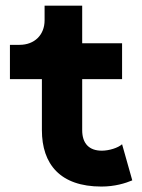

<svg xmlns="http://www.w3.org/2000/svg" viewBox="-20 -665 517 698"><path d="M51.3 -502H16.1V-377.4H132.3V-191.9C132.3 -68.4 198.7 13.2 348.6 13.2C397 13.2 435.1 1.5 460.9 -9.3L423.8 -140.6C409.2 -127.4 376.5 -117.2 350.1 -117.2C304.2 -117.2 278.8 -143.1 278.8 -191.9V-377.4H423.8V-507.8H278.8V-644.5H142.1V-591.3C142.1 -537.6 105 -502 51.3 -502Z"/></svg>

Font: Giphurs ExtraBold
Style: Regular
Weight: 800
Version: Version 1.000